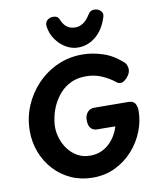

<svg xmlns="http://www.w3.org/2000/svg" viewBox="-110 -1140 1042 1246"><g transform="rotate(-10 411.0 -517.5)"><path d="M733.8 -678.7Q739.8 -673.7 745.2 -661Q750.7 -648.3 750.7 -634.1Q750.7 -614.3 739.2 -596.3Q727.8 -578.3 712.4 -566.7Q697.1 -555 685.1 -555Q669.1 -555 658.6 -563.8Q648.1 -572.7 639.1 -578.9Q594.1 -609 554.3 -622.8Q514.6 -636.6 467.6 -636.6Q412.2 -636.6 370.6 -617Q328.9 -597.4 299.3 -565.1Q269.7 -532.8 250.8 -494.4Q232 -456.1 223.2 -417.1Q214.4 -378 214.4 -346Q214.4 -309 227 -270.1Q239.6 -231.1 264.2 -198.3Q288.9 -165.4 324.9 -145Q360.9 -124.6 407.8 -124.6Q449.3 -124.6 481.2 -138.7Q513 -152.8 537.1 -176.3Q561.1 -199.9 577 -227.8Q592.9 -255.7 601 -283.4Q582.8 -283.4 564.2 -283.9Q545.6 -284.4 525.3 -284.4Q505 -284.4 482.9 -284.4Q456.9 -284.4 440.8 -300.8Q424.8 -317.2 424.6 -354.9Q424.3 -386.1 441.5 -406.3Q458.7 -426.4 486.8 -426.4Q538.7 -426.4 598.8 -425.6Q659 -424.7 711.7 -424.7Q744.7 -424.4 755.9 -404.3Q767.1 -384.2 767.1 -358.1Q767.1 -289.7 740.8 -223Q714.6 -156.3 665.9 -101.5Q617.2 -46.7 550.2 -13.8Q483.1 19 401.6 19Q324.1 19 259.4 -10Q194.7 -39 147.5 -90Q100.3 -141 74.4 -207.5Q48.6 -274 48.6 -348Q48.6 -435 80.8 -512.5Q113 -590 170.5 -650.5Q228 -711 304.4 -745.5Q380.9 -780 469.1 -780Q536 -780 604.9 -757.3Q673.8 -734.7 733.8 -678.7ZM452.9 -829.2Q411 -829.2 372.3 -851.9Q333.7 -874.7 307.1 -913.4Q280.4 -952.2 274.2 -998.1Q270.4 -1023.3 285.7 -1038.5Q300.9 -1053.7 327.3 -1053.7Q357.1 -1053.7 367.2 -1027.1Q375.6 -1004.7 389.2 -989.8Q402.9 -974.9 419.9 -967.8Q436.9 -960.7 456 -960.7Q485 -960.7 509.6 -977.2Q534.2 -993.7 554.6 -1027.1Q562.9 -1041 572.6 -1047.2Q582.3 -1053.4 595.8 -1053.4Q622.1 -1053.4 638.6 -1036.7Q655.1 -1019.9 647.8 -998.1Q623.6 -917.7 571.2 -873.4Q518.9 -829.2 452.9 -829.2Z"/></g></svg>

Font: Playpen Sans Arabic
Style: Regular
Weight: 400
Designer: Azza Alameddine, Laura Meseguer, Veronika Burian, José Scaglione
Foundry: TypeTogether
Version: Version 2.000